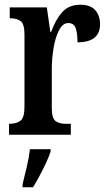

<svg xmlns="http://www.w3.org/2000/svg" viewBox="-20 -567 454 808"><path d="M18 0V-46H21Q48 -46 65.5 -58.5Q83 -71 83 -118V-422Q83 -466 67 -478Q51 -490 24 -490H21V-536H177L192 -432H195Q213 -483 241 -515Q269 -547 318 -547Q361 -547 381 -524Q401 -501 401 -465Q401 -389 306 -389Q306 -430 298 -450Q290 -470 267 -470Q244 -470 228.5 -440Q213 -410 205.5 -365.5Q198 -321 198 -276V-113Q198 -69 214 -57.5Q230 -46 255 -46H278V0ZM75 208Q83 176 92.5 136Q102 96 106 61H193V71Q186 92 173.5 119Q161 146 146.5 173Q132 200 119 221H75Z"/></svg>

Font: Noto Serif Myanmar ExtraCondensed SemiBold
Style: Regular
Weight: 600
Width: 2
Designer: Ben Mitchell and the Monotype Design Team
Foundry: Monotype Imaging Inc.
Version: Version 2.106; ttfautohint (v1.8.4.7-5d5b)